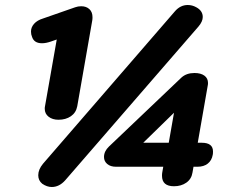

<svg xmlns="http://www.w3.org/2000/svg" viewBox="-20 -735 934 768"><path d="M133 -34Q133 -57 152 -80L679 -689Q701 -715 731 -715Q749 -715 765 -706Q791 -692 791 -667Q791 -649 774 -629L241 -14Q217 13 187 13Q168 13 149 0Q133 -13 133 -34ZM159 -300Q159 -307 160 -310L207 -577L184 -569Q164 -562 148 -562Q116 -562 108 -588Q104 -597 104 -609Q104 -626 116.5 -640Q129 -654 152 -661L281 -706Q292 -710 305 -710Q325 -710 337.5 -698.5Q350 -687 350 -666Q350 -658 349 -653L289 -310Q284 -284 263.5 -270Q243 -256 214 -256Q190 -256 174.5 -268Q159 -280 159 -300ZM628 -32Q628 -40 629 -45L633 -68H444Q422 -68 409 -79Q396 -90 396 -107Q396 -130 416 -149L706 -425Q726 -443 758 -443Q783 -443 797.5 -432.5Q812 -422 812 -403Q812 -397 811 -393L771 -164H787Q832 -164 832 -129Q832 -120 831 -116Q827 -93 811 -80.5Q795 -68 770 -68H754L750 -45Q746 -19 725.5 -4.5Q705 10 676 10Q628 10 628 -32ZM655 -164 676 -284 553 -164Z"/></svg>

Font: Kodchasan
Style: Bold Italic
Weight: 700
Italic angle: -10°
Version: Version 1.000; ttfautohint (v1.6)